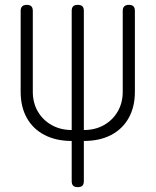

<svg xmlns="http://www.w3.org/2000/svg" viewBox="-20 -580 640 790"><path d="M300 190Q287 190 281 184Q275 178 275 165V0Q211 0 163.5 -24.5Q116 -49 90.5 -94.5Q65 -140 65 -202V-535Q65 -548 71.5 -554Q78 -560 90 -560Q103 -560 109 -554Q115 -548 115 -535V-202Q115 -157 135.5 -121.5Q156 -86 192.5 -65.5Q229 -45 275 -45V-535Q275 -548 281 -554Q287 -560 300 -560Q313 -560 319 -554Q325 -548 325 -535V-45Q372 -45 408 -65.5Q444 -86 464.5 -121.5Q485 -157 485 -202V-535Q485 -548 491.5 -554Q498 -560 510 -560Q523 -560 529 -554Q535 -548 535 -535V-202Q535 -140 509.5 -94.5Q484 -49 437 -24.5Q390 0 325 0V165Q325 178 319 184Q313 190 300 190Z"/></svg>

Font: Maple Mono NL Thin
Style: Regular
Weight: 250
Monospace: yes
Designer: subframe7536
Version: Version 7.000